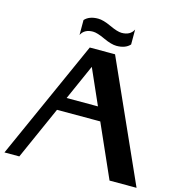

<svg xmlns="http://www.w3.org/2000/svg" viewBox="-129 -1032 1080 1147"><g transform="rotate(15 411.0 -458.5)"><path d="M336.9 -917Q368.7 -917 418 -894Q467.3 -871.1 493.2 -871.1Q546.4 -871.1 566.4 -911.1V-818.8Q538.6 -788.1 483.4 -788.1Q451.7 -788.1 402.3 -811Q353 -834 327.1 -834Q273.9 -834 253.9 -793.9V-886.2Q281.7 -917 336.9 -917ZM2.4 0 332.5 -737.3H488.8L819.3 0H652.3L507.3 -327.1H239.7L94.2 0ZM470.7 -410.2 374 -628.9 276.9 -410.2Z"/></g></svg>

Font: Klaudia
Style: Bold
Weight: 700
Designer: Wojciech Kalinowski "wmk69" (wmk69@o2.pl)
Foundry: Wojciech Kalinowski "wmk69" (wmk69@o2.pl)
Version: Version 3.1.0; 2021-05-10